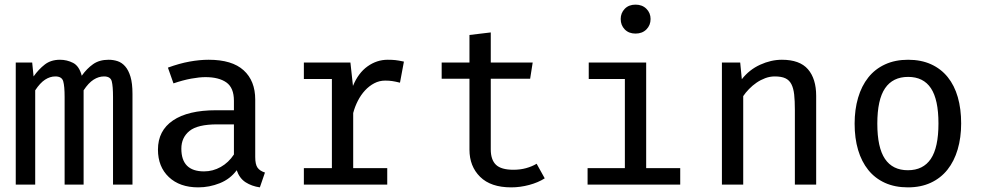

<svg xmlns="http://www.w3.org/2000/svg" viewBox="-20 -797 4240 829"><path d="M132 0H48V-527H119L125 -467Q147 -498 173.5 -518.5Q200 -539 239 -539Q269 -539 295.5 -525.5Q322 -512 333 -470Q355 -501 382 -520Q409 -539 449 -539Q469 -539 487.5 -533Q506 -527 520.5 -510.5Q535 -494 543.5 -465.5Q552 -437 552 -392V0H468V-378Q468 -425 462.5 -446Q457 -467 429 -467Q406 -467 384 -453Q362 -439 341 -407V0H259V-378Q259 -425 253 -446Q247 -467 219 -467Q196 -467 174.5 -453Q153 -439 132 -407Z M1082 -119Q1082 -87 1092 -73Q1102 -59 1124 -52L1102 12Q1067 7 1040.5 -10Q1014 -27 1002 -62Q974 -24 929 -6Q884 12 836 12Q756 12 709 -32.5Q662 -77 662 -151Q662 -233 727 -277Q792 -321 913 -321H990V-362Q990 -418 957.5 -441Q925 -464 867 -464Q841 -464 805.5 -457.5Q770 -451 729 -437L705 -505Q754 -523 798 -531Q842 -539 881 -539Q982 -539 1032 -493.5Q1082 -448 1082 -367ZM861 -57Q899 -57 933 -76Q967 -95 990 -130V-260H918Q833 -260 798 -231.5Q763 -203 763 -155Q763 -57 861 -57Z M1652 0H1292V-71H1413V-456H1292V-527H1493L1504 -426Q1527 -482 1567 -510.5Q1607 -539 1654 -539Q1673 -539 1687 -537.5Q1701 -536 1724 -531L1707 -440Q1687 -445 1673.5 -447Q1660 -449 1643 -449Q1618 -449 1596 -437.5Q1574 -426 1556 -406.5Q1538 -387 1525 -361.5Q1512 -336 1505 -309V-71H1652Z M2332 -27Q2304 -9 2265 1.5Q2226 12 2187 12Q2099 12 2053 -33.5Q2007 -79 2007 -151V-457H1887V-527H2007V-646L2099 -657V-527H2280L2269 -457H2099V-152Q2099 -107 2121.5 -85.5Q2144 -64 2197 -64Q2226 -64 2251.5 -71Q2277 -78 2297 -90Z M2770 -71H2917V0H2517V-71H2678V-456H2522V-527H2770ZM2789 -715Q2789 -688 2771 -670Q2753 -652 2724 -652Q2695 -652 2677.5 -670Q2660 -688 2660 -715Q2660 -741 2677.5 -759Q2695 -777 2724 -777Q2753 -777 2771 -759Q2789 -741 2789 -715Z M3097 0V-527H3176L3183 -455Q3215 -496 3262 -517.5Q3309 -539 3356 -539Q3433 -539 3468.5 -498Q3504 -457 3504 -383V0H3412V-323Q3412 -362 3409 -389Q3406 -416 3397 -433.5Q3388 -451 3371 -459Q3354 -467 3325 -467Q3304 -467 3284 -459.5Q3264 -452 3246.5 -440Q3229 -428 3214 -412.5Q3199 -397 3189 -382V0Z M4032 -264Q4032 -367 3999.5 -416Q3967 -465 3901 -465Q3835 -465 3801.5 -416Q3768 -367 3768 -263Q3768 -160 3801 -111Q3834 -62 3900 -62Q3966 -62 3999 -111Q4032 -160 4032 -264ZM3670 -263Q3670 -324 3685 -375Q3700 -426 3729 -462.5Q3758 -499 3801.5 -519Q3845 -539 3901 -539Q3957 -539 4000 -519.5Q4043 -500 4072 -464Q4101 -428 4115.5 -377.5Q4130 -327 4130 -264Q4130 -203 4115 -152Q4100 -101 4071 -64.5Q4042 -28 3999 -8Q3956 12 3900 12Q3844 12 3801 -7.5Q3758 -27 3729 -63Q3700 -99 3685 -149.5Q3670 -200 3670 -263Z"/></svg>

Font: Wlorlttqgufhjawjgtejqphaquk
Style: Regular
Weight: 400
Monospace: yes
Designer: Carrois Corporate & Edenspiekermann
Foundry: Carrois Corporate GbR & Edenspiekermann AG
Version: Version 2.001